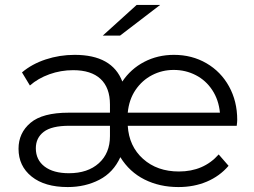

<svg xmlns="http://www.w3.org/2000/svg" viewBox="-20 -752 1026 777"><path d="M938 -243H497Q502 -160 559 -109Q616 -58 704 -58Q804 -58 865 -127L905 -81Q869 -39 817 -17Q765 5 702 5Q626 5 565 -25.5Q504 -56 467 -116Q439 -54 382 -24.5Q325 5 254 5Q161 5 108 -37.5Q55 -80 55 -150Q55 -214 103.5 -255Q152 -296 258 -296H425V-329Q425 -397 387 -432.5Q349 -468 276 -468Q226 -468 180 -451.5Q134 -435 101 -406L69 -459Q109 -493 165 -511.5Q221 -530 282 -530Q434 -530 475 -422Q509 -473 563.5 -501.5Q618 -530 684 -530Q757 -530 815.5 -496Q874 -462 907 -402Q940 -342 940 -267Q940 -259 938 -243ZM497 -296H870Q865 -348 839 -387.5Q813 -427 772 -448Q731 -469 683 -469Q636 -469 595.5 -448Q555 -427 528.5 -388Q502 -349 497 -296ZM425 -201V-243H260Q189 -243 157 -218.5Q125 -194 125 -152Q125 -105 160.5 -78Q196 -51 259 -51Q335 -51 380 -91.5Q425 -132 425 -201ZM533 -732H628L466 -608H396Z"/></svg>

Font: Montserrat-Regular
Style: Regular
Weight: 400
Version: Version 7.200